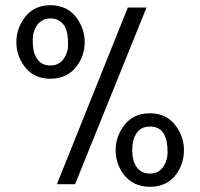

<svg xmlns="http://www.w3.org/2000/svg" viewBox="-20 -709 771 739"><path d="M503 -192Q489 -169 489 -131Q489 -71 524 -49Q537 -41 557 -41Q576 -41 590 -49Q603 -58 611 -71Q625 -96 625 -121Q625 -146 622 -162Q619 -178 612 -192Q595 -222 557 -222Q520 -222 503 -192ZM175 -638Q154 -638 141 -629Q127 -621 120 -608Q106 -585 106 -558Q106 -532 109 -516Q112 -500 120 -487Q137 -457 174 -457Q210 -457 228 -487Q242 -510 242 -536Q242 -563 239 -579Q236 -595 229 -608Q221 -621 208 -629Q195 -638 175 -638ZM455 -39Q425 -80 425 -131Q425 -179 453 -220Q489 -273 557 -273Q624 -273 660 -220Q688 -179 688 -131Q688 -80 659 -39Q623 10 557 10Q492 10 455 -39ZM199 0 472 -680H544L269 0ZM73 -455Q43 -496 43 -547Q43 -595 71 -636Q107 -689 174 -689Q242 -689 278 -636Q306 -595 306 -547Q306 -496 276 -455Q239 -406 174 -406Q108 -406 73 -455Z"/></svg>

Font: Glacial Indifference
Style: Regular
Weight: 400
Designer: Alfredo Marco Pradil
Version: Version 1.00